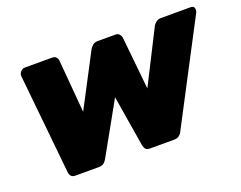

<svg xmlns="http://www.w3.org/2000/svg" viewBox="-88 -680 1054 840"><g transform="rotate(-20 439.0 -260.0)"><path d="M136 0Q121 0 115 -7.5Q109 -15 108 -25L61 -490Q60 -501 68.5 -510.5Q77 -520 89 -520H214Q228 -520 234 -513Q240 -506 241 -498L262 -251L391 -497Q395 -504 404 -512Q413 -520 428 -520H508Q523 -520 529 -512Q535 -504 536 -497L561 -251L686 -498Q690 -505 699 -512.5Q708 -520 722 -520H860Q874 -520 877 -510Q880 -500 875 -489L632 -25Q628 -15 618.5 -7.5Q609 0 594 0H482Q467 0 461.5 -7.5Q456 -15 454 -25L415 -263L282 -25Q277 -15 268 -7.5Q259 0 244 0Z"/></g></svg>

Font: Rubik ExtraBold
Style: Italic
Weight: 800
Italic angle: -12°
Designer: Hubert and Fischer
Foundry: Hubert and Fischer
Version: Version 2.300;gftools[0.9.30]